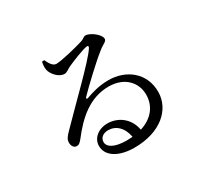

<svg xmlns="http://www.w3.org/2000/svg" viewBox="-156 -973 1311 1231"><g transform="rotate(-30 500.0 -357.5)"><path d="M349 -683C323 -683 306 -713 292 -743L275 -741C271 -720 269 -700 273 -682C279 -651 318 -601 362 -601C380 -601 395 -616 414 -625C455 -644 535 -676 568 -682C581 -685 588 -679 577 -663C532 -595 343 -415 203 -271C177 -245 166 -229 165 -208C163 -180 180 -161 196 -161C213 -160 222 -167 240 -189C324 -298 423 -390 565 -390C686 -390 751 -309 748 -221C747 -146 702 -77 606 -47C588 -145 510 -189 440 -189C372 -189 321 -147 321 -90C321 -14 401 33 514 33C708 33 822 -72 824 -199C826 -341 715 -426 584 -426C513 -426 455 -407 413 -392C404 -388 399 -396 407 -404C451 -450 581 -573 636 -615C670 -644 697 -647 697 -668C697 -700 635 -748 600 -748C584 -748 582 -736 555 -728C508 -713 387 -683 349 -683ZM537 -34 494 -32C403 -32 359 -61 359 -97C359 -129 385 -149 422 -149C478 -149 524 -108 537 -34Z"/></g></svg>

Font: Noto Serif KR Medium
Style: Regular
Weight: 500
Designer: Ryoko NISHIZUKA 西塚涼子 (kana & ideographs); Frank Grießhammer (Latin, Greek & Cyrillic); Wenlong ZHANG 张文龙 (bopomofo); San
Foundry: Adobe
Version: Version 2.001;hotconv 1.1.0;makeotfexe 2.6.0